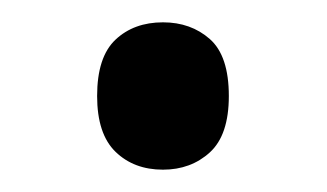

<svg xmlns="http://www.w3.org/2000/svg" viewBox="-20 -438 293 172"><path d="M67 -352Q67 -387 83.5 -402.5Q100 -418 126 -418Q151 -418 168 -403Q185 -388 185 -352Q185 -317 168 -301.5Q151 -286 126 -286Q100 -286 83.5 -302Q67 -318 67 -352Z"/></svg>

Font: Noto Sans Gurmukhi SemiCondensed
Style: Regular
Weight: 400
Width: 4
Designer: Jelle Bosma - Monotype Design Team
Foundry: Monotype Imaging Inc.
Version: Version 2.004; ttfautohint (v1.8.4.7-5d5b)